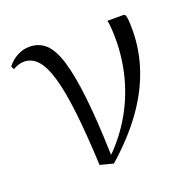

<svg xmlns="http://www.w3.org/2000/svg" viewBox="-101 -622 748 742"><g transform="rotate(-20 273.0 -251.0)"><path d="M246 17 192 3Q186 -127 175.5 -217.5Q165 -308 148.5 -364.5Q132 -421 108.5 -446.5Q85 -472 54 -472Q31 -472 8 -458L1 -471Q19 -494 43 -506.5Q67 -519 93 -519Q132 -519 159 -494Q186 -469 203.5 -411.5Q221 -354 232 -257.5Q243 -161 247 -20H249Q302 -73 340 -139Q378 -205 397.5 -279.5Q417 -354 417 -433Q417 -456 415.5 -477Q414 -498 411 -510H479L485 -505Q488 -497 489 -481Q490 -465 490 -443Q490 -362 463 -283Q436 -204 381.5 -129Q327 -54 246 17Z"/></g></svg>

Font: Literata 60pt Light
Style: Regular
Weight: 300
Designer: Latin by Veronika Burian and Jose Scaglione. Greek by Irene Vlachou. Cyrillic by Vera Evstafieva.
Foundry: TypeTogether
Version: Version 3.103;gftools[0.9.29]